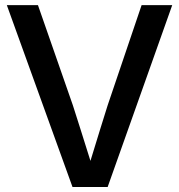

<svg xmlns="http://www.w3.org/2000/svg" viewBox="-20 -748 717 768"><path d="M270 0H410.6L668.9 -727.5H546.4L410.6 -326.7C393.1 -271 370.6 -199.2 341.8 -104.5C312 -199.2 289.6 -271 271.5 -326.7L131.8 -727.5H7.3Z"/></svg>

Font: Raveo Display Display Medium
Style: Regular
Weight: 500
Designer: Jakub Foglar, Rasmus Andersson (Inter)
Foundry: Jakubfoglar.com
Version: Version 1.100;Glyphs 3.2.3 (3260)